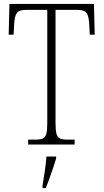

<svg xmlns="http://www.w3.org/2000/svg" viewBox="-20 -734 526 975"><path d="M123 0V-25H160Q184 -25 197 -30.5Q210 -36 215 -53.5Q220 -71 220 -108V-684H114Q76 -684 65 -667.5Q54 -651 52 -612L49 -558H24L28 -714H457L461 -558H436L433 -612Q431 -651 420 -667.5Q409 -684 370 -684H262V-109Q262 -72 267 -54Q272 -36 285 -30.5Q298 -25 322 -25H359V0ZM196 208Q202 172 207.5 135Q213 98 216 61H265V71Q259 92 249.5 119.5Q240 147 230.5 174Q221 201 212 221H196Z"/></svg>

Font: Noto Serif Lao Condensed ExtraLight
Style: Regular
Weight: 200
Width: 3
Designer: Monotype Design Team
Foundry: Monotype Imaging Inc.
Version: Version 2.003; ttfautohint (v1.8.4.7-5d5b)